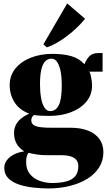

<svg xmlns="http://www.w3.org/2000/svg" viewBox="-20 -820 602 1080"><path d="M253 240Q212.5 240 168.8 235.2Q125 230.5 87.8 218.2Q50.5 206 27.2 183.2Q4 160.5 4 124.5Q4 101 18.2 81.8Q32.5 62.5 58 49.2Q83.5 36 116.5 31.5Q86.5 12.5 72.8 -13Q59 -38.5 59 -71.5Q59 -97 69 -117Q79 -137 98 -152.8Q117 -168.5 144.5 -180.5Q88.5 -202 61.5 -245Q34.5 -288 34.5 -341Q34.5 -395.5 67 -435Q99.5 -474.5 154 -495.8Q208.5 -517 275 -517Q336 -517 380.8 -504.2Q425.5 -491.5 455 -458.5Q466 -486.5 483.2 -504Q500.5 -521.5 532.5 -521.5H557V-417H481.5Q486.5 -412.5 490 -398Q493.5 -383.5 495.8 -367.2Q498 -351 498 -341Q498 -286.5 465.5 -247.8Q433 -209 378.5 -188.5Q324 -168 257.5 -168Q236.5 -168 211.5 -169.2Q186.5 -170.5 170.5 -173Q162.5 -166 159.2 -159Q156 -152 156 -142Q156 -120.5 180 -111Q204 -101.5 268.5 -101.5H375.5Q434.5 -101.5 476 -85Q517.5 -68.5 539.5 -37.8Q561.5 -7 561.5 36Q561.5 84 537.5 121.8Q513.5 159.5 471 185.8Q428.5 212 372.5 226Q316.5 240 253 240ZM270.5 209.5Q318.5 209.5 352 200.8Q385.5 192 403 171.2Q420.5 150.5 420.5 115Q420.5 94 410 80.2Q399.5 66.5 377.8 59.8Q356 53 323 53H243.5Q213 53 186.2 48.8Q159.5 44.5 140 39.5Q135 46.5 131 58Q127 69.5 127 91.5Q127 133.5 148.5 159.5Q170 185.5 203.2 197.2Q236.5 209 270.5 209.5ZM262.5 -195Q294 -195 310.8 -228.5Q327.5 -262 327.5 -342.5Q327.5 -382 321.5 -415.5Q315.5 -449 302.8 -469.5Q290 -490 269.5 -490Q249 -490 234.5 -475.2Q220 -460.5 212.5 -428.8Q205 -397 205 -346.5Q205 -304 211 -269.5Q217 -235 229.8 -215Q242.5 -195 262.5 -195ZM243.5 -554 224 -570.5 358 -800.5 458.5 -714.5Q439 -690 413.5 -665.5Q388 -641 359.2 -619Q330.5 -597 301.2 -580Q272 -563 244.5 -554Z"/></svg>

Font: Merriweather 144pt Black
Style: Regular
Weight: 900
Version: Version 2.100